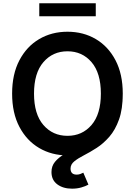

<svg xmlns="http://www.w3.org/2000/svg" viewBox="-20 -929 815 1160"><path d="M387.7 9.8Q292.5 9.8 216.8 -34.7Q141.1 -79.1 97.2 -162.6Q53.2 -246.1 53.2 -363.3Q53.2 -481 97.2 -564.7Q141.1 -648.4 216.8 -692.9Q292.5 -737.3 387.7 -737.3Q483.4 -737.3 558.8 -692.9Q634.3 -648.4 678 -564.7Q721.7 -481 721.7 -363.3Q721.7 -245.6 678 -162.1Q634.3 -78.6 558.8 -34.4Q483.4 9.8 387.7 9.8ZM387.7 -108.4Q476.6 -108.4 533 -173.8Q589.4 -239.3 589.4 -363.3Q589.4 -487.8 533 -553.5Q476.6 -619.1 387.7 -619.1Q298.8 -619.1 242.2 -553.5Q185.5 -487.8 185.5 -363.3Q185.5 -239.3 242.2 -173.8Q298.8 -108.4 387.7 -108.4ZM415.5 210.9Q361.3 210.9 326.2 184.8Q291 158.7 291 110.4Q291 74.2 312.3 48.6Q333.5 22.9 368.2 2.7Q402.8 -17.6 444.6 -38.1Q486.3 -58.6 527.8 -84.5Q569.3 -110.4 604.2 -147Q639.2 -183.6 660.4 -236.3Q681.6 -289.1 681.6 -363.3H721.7Q721.7 -270 699 -206.8Q676.3 -143.6 640.4 -102.5Q604.5 -61.5 564 -35.4Q523.4 -9.3 487.5 9Q451.7 27.3 429 45.7Q406.2 64 406.2 89.4Q406.2 126 443.4 126Q455.1 126 465.1 122.3Q475.1 118.7 483.4 114.3L514.2 186.5Q496.6 196.3 470.9 203.6Q445.3 210.9 415.5 210.9ZM558.6 -909.2V-830.6H217.3V-909.2Z"/></svg>

Font: Inter Semi Bold
Style: Regular
Weight: 600
Designer: Rasmus Andersson
Foundry: rsms
Version: Version 4.000;git-e0f93cc